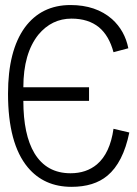

<svg xmlns="http://www.w3.org/2000/svg" viewBox="-20 -722 540 759"><path d="M258.8 -702.1Q143.6 -702.1 78.1 -613.3Q11.7 -521.5 11.7 -351.6Q11.7 -154.3 89.8 -60.5Q154.3 16.6 262.7 16.6Q351.6 16.6 404.3 -27.3Q466.8 -79.1 491.2 -198.2L428.7 -212.9Q415 -116.2 363.3 -72.3Q321.3 -37.1 258.8 -37.1Q164.1 -37.1 116.2 -116.2Q72.3 -189.5 72.3 -323.2H332V-377H72.3Q72.3 -510.7 131.8 -585Q184.6 -648.4 262.7 -648.4Q329.1 -648.4 371.1 -614.3Q411.1 -581.1 428.7 -515.6L487.3 -531.2Q473.6 -600.6 422.9 -646.5Q359.4 -702.1 258.8 -702.1Z"/></svg>

Font: DotumChe
Style: Regular
Weight: 400
Monospace: yes
Version: Version 2.21